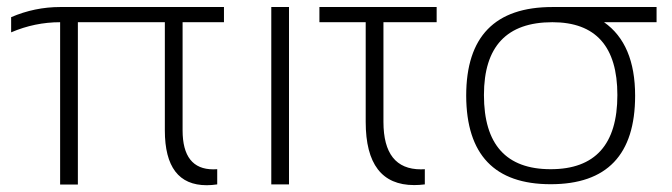

<svg xmlns="http://www.w3.org/2000/svg" viewBox="-20 -533 1942 555"><path d="M12.2 -483.4Q80.6 -512.7 153.8 -512.7H627.4V-468.8H507.8V-156.2Q507.8 -43.5 596.7 -43.5Q602.1 -43.5 607.9 -43.9V0Q591.8 2.4 577.6 2.4Q456.5 2.4 456.5 -156.2V-468.8H205.1V0.5H153.8V-468.8Q80.6 -468.8 12.2 -439.5Z M815.4 -512.7V0H764.2V-512.7Z M903.3 -512.7H1242.2V-468.8H1088.4V-180.7Q1088.4 -43.5 1196.8 -43.5Q1202.1 -43.5 1208 -43.9V0Q1191.9 2 1177.2 2Q1037.1 2 1037.1 -180.7V-468.8H903.3Z M1571.8 -43.9Q1764.6 -43.9 1764.6 -258.3Q1764.6 -468.8 1576.7 -468.8Q1378.9 -468.8 1378.9 -258.3Q1378.9 -43.9 1571.8 -43.9ZM1327.6 -256.3Q1327.6 -512.7 1576.7 -512.7H1877.9V-468.8H1726.1Q1815.9 -405.8 1815.9 -256.3Q1815.9 -0.5 1571.8 -0.5Q1328.6 -0.5 1327.6 -256.3Z"/></svg>

Font: Voltera Light
Style: Light
Weight: 300
Designer: Bernd Montag
Version: Version 1.301